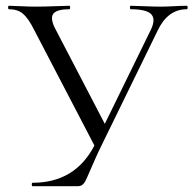

<svg xmlns="http://www.w3.org/2000/svg" viewBox="-20 -645 670 665"><path d="M627 -625Q630 -625 630 -619Q630 -613 627 -613Q561 -613 526 -539L332 -142Q320 -118 309.5 -94Q299 -70 293.5 -57.5Q288 -45 282.5 -32.5Q277 -20 274 -15Q271 -10 266.5 -6Q262 -2 257.5 -1Q253 0 245 0H93Q90 0 90 -6Q90 -12 93 -12Q240 -12 307 -141L98 -542Q78 -582 59.5 -597.5Q41 -613 11 -613Q8 -613 8 -619Q8 -625 11 -625Q24 -625 52.5 -623.5Q81 -622 101 -622Q133 -622 171 -623.5Q209 -625 220 -625Q223 -625 223 -619Q223 -613 220 -613Q180 -613 166.5 -599.5Q153 -586 168 -552L343 -216L503 -543Q520 -579 503.5 -596Q487 -613 433 -613Q430 -613 430 -619Q430 -625 433 -625Q447 -625 479 -623.5Q511 -622 536 -622Q555 -622 582.5 -623.5Q610 -625 627 -625Z"/></svg>

Font: Cormorant SC
Style: Regular
Weight: 400
Designer: Christian Thalmann (Catharsis Fonts)
Version: Version 1.000;PS 002.000;hotconv 1.0.88;makeotf.lib2.5.64775